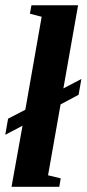

<svg xmlns="http://www.w3.org/2000/svg" viewBox="-26 -714 331 734"><path d="M133.3 -649.9 88.4 -661.6 94.2 -693.8H272.5L216.3 -376L285.2 -412.1L274.4 -351.6L205.6 -314.9L157.7 -43.9L206.1 -32.2L200.7 0H18.1L60.1 -233.4L-5.9 -198.7L4.9 -260.3L70.8 -294.4Z"/></svg>

Font: Tinos
Style: Bold Italic
Weight: 700
Italic angle: -16.333°
Designer: Steve Matteson
Foundry: Monotype Imaging Inc.
Version: Version 1.23